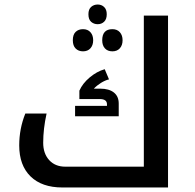

<svg xmlns="http://www.w3.org/2000/svg" viewBox="-20 -829 863 849"><path d="M256 0Q165 0 115 -49Q65 -98 65 -186Q65 -260 92 -327H186Q171 -259 171 -198Q171 -150 197.5 -121Q224 -92 269 -92H616V-760H723V0ZM312 -315V-361H453V-368Q453 -391 421 -391H331V-428Q345 -460 376.5 -486.5Q408 -513 443 -523L462 -478Q445 -474 426.5 -462.5Q408 -451 395 -437H423Q462 -437 483.5 -420Q505 -403 505 -371V-315ZM412 -722Q395 -722 383 -732.5Q371 -743 371 -766Q371 -788 383 -798.5Q395 -809 412 -809Q429 -809 440.5 -798Q452 -787 452 -766Q452 -744 440.5 -733Q429 -722 412 -722ZM347 -602Q327 -602 314.5 -614.5Q302 -627 302 -651Q302 -676 314.5 -688Q327 -700 347 -700Q368 -700 380 -686.5Q392 -673 392 -651Q392 -629 380 -615.5Q368 -602 347 -602ZM477 -602Q456 -602 444 -615Q432 -628 432 -651Q432 -700 477 -700Q498 -700 510 -686.5Q522 -673 522 -651Q522 -629 510 -615.5Q498 -602 477 -602Z"/></svg>

Font: Noto Kufi Arabic Medium
Style: Regular
Weight: 500
Designer: Monotype Design Team, David Williams, Khaled Hosny
Foundry: Google LLC
Version: Version 2.109; ttfautohint (v1.8.4.7-5d5b)